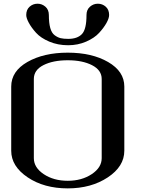

<svg xmlns="http://www.w3.org/2000/svg" viewBox="-20 -1041 790 1061"><path d="M250 -958Q250 -914.1 257.8 -886.2Q265.6 -858.4 282.2 -846.2Q298.8 -834 314.9 -830.1Q331.1 -826.2 357.4 -826.2Q407.2 -826.2 432.6 -852.5Q458 -878.9 458 -958Q458 -987.3 477.1 -1003.9Q496.1 -1020.5 520.5 -1020.5Q545.9 -1020.5 564.5 -1003.9Q583 -987.3 583 -958Q583 -940.4 568.4 -914.1Q553.7 -887.7 527.8 -859.4Q502 -831.1 456.1 -811Q410.2 -791 356.4 -791Q299.8 -791 252.4 -811Q205.1 -831.1 179.2 -859.9Q153.3 -888.7 139.2 -915Q125 -941.4 125 -958Q125 -987.3 143.6 -1003.9Q162.1 -1020.5 187.5 -1020.5Q211.9 -1020.5 231 -1003.9Q250 -987.3 250 -958ZM542 -167V-604.5Q542 -653.3 488.8 -680.7Q435.5 -708 354.5 -708Q273.4 -708 220.2 -681.2Q167 -654.3 167 -604.5V-167Q167 -115.2 221.7 -78.6Q276.4 -42 354.5 -42Q431.6 -42 486.8 -78.6Q542 -115.2 542 -167ZM667 -208Q667 -121.1 575.2 -60.5Q483.4 0 354.5 0Q223.6 0 132.8 -61Q42 -122.1 42 -208V-562.5Q42 -647.5 131.8 -698.7Q221.7 -750 354.5 -750Q488.3 -750 577.6 -698.2Q667 -646.5 667 -562.5Z"/></svg>

Font: okolaks
Style: Bold
Weight: 600
Width: 8
Version: Version 000.6.0